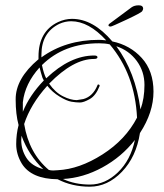

<svg xmlns="http://www.w3.org/2000/svg" viewBox="-20 -643 617 723"><path d="M39 -268Q38 -347 125 -420Q125 -425 125 -430Q125 -525 199 -560Q225 -572 251 -572Q331 -572 403 -487Q470 -473 514 -424.5Q558 -376 558 -298Q558 -220 507 -142Q493 -52 439 4Q385 60 318 60Q251 60 197 32Q98 31 62 -27Q41 -62 41 -100Q41 -138 50 -172Q39 -213 39 -267ZM355 -319Q341 -283 318 -270Q295 -257 281 -257Q267 -257 249 -260Q231 -263 204 -279.5Q177 -296 158 -320Q95 -250 71 -176Q89 -66 164 -3Q172 -1 180.5 -1Q189 -1 197 -2Q279 -6 366 -61.5Q453 -117 496 -200Q488 -364 393 -476Q376 -480 353 -480Q221 -480 138 -398Q145 -364 154 -348Q244 -434 335 -434Q347 -434 347 -427.5Q347 -421 334 -421Q256 -421 165 -328Q188 -295 217 -280.5Q246 -266 269 -266L294 -270Q330 -280 347 -322Q348 -326 352 -324.5Q356 -323 355 -319ZM380 -491Q314 -563 248 -563Q225 -563 203 -553Q136 -520 136 -437Q136 -432 136 -427Q227 -493 353 -493Q362 -493 380 -491ZM217 31Q262 52 319 52Q376 52 424 6Q472 -40 488 -116Q438 -52 365.5 -12.5Q293 27 217 31ZM509 -231Q524 -272 524 -323Q524 -374 495 -413.5Q466 -453 418 -469Q490 -372 509 -231ZM129 -389Q74 -328 66 -258V-222Q91 -284 145 -340L140 -350Q133 -372 129 -389ZM519 -610Q519 -607 515.5 -601Q512 -595 456.5 -569Q401 -543 397 -543Q385 -543 390 -552Q404 -562 434.5 -585Q465 -608 475.5 -615.5Q486 -623 502.5 -623Q519 -623 519 -610ZM60 -115Q60 -79 79.5 -48.5Q99 -18 143 -6Q88 -58 61 -132Q60 -123 60 -115Z"/></svg>

Font: Lovers Quarrel
Style: Regular
Weight: 400
Designer: Robert E. Leuschke
Foundry: Robert E. Leuschke
Version: Version 1.001